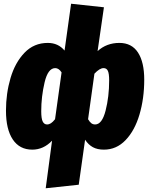

<svg xmlns="http://www.w3.org/2000/svg" viewBox="-20 -783 805 1029"><path d="M259 -29Q213 19 153 19Q85 19 48.5 -35.5Q12 -90 12 -190Q12 -282 36.5 -365Q61 -448 111.5 -500.5Q162 -553 236 -553Q292 -553 326 -512L361 -763L537 -744L503 -509Q551 -553 620 -553Q686 -553 719.5 -501.5Q753 -450 753 -356Q753 -255 727.5 -169Q702 -83 653 -32Q604 19 537 19Q502 19 478 6Q454 -7 436 -34L402 207L225 226ZM275 -144 310 -395Q295 -418 276 -418Q237 -418 219 -341.5Q201 -265 201 -187Q201 -147 209 -131.5Q217 -116 232 -116Q243 -116 253 -122.5Q263 -129 275 -144ZM565 -352Q565 -389 558 -403.5Q551 -418 535 -418Q514 -418 486 -388L452 -144Q461 -129 469.5 -122.5Q478 -116 490 -116Q527 -116 546 -190.5Q565 -265 565 -352Z"/></svg>

Font: Fira Sans Condensed Black
Style: Italic
Weight: 900
Width: 3
Italic angle: -8°
Designer: Carrois Corporate & Edenspiekermann AG
Foundry: Carrois Corporate GbR & Edenspiekermann AG
Version: Version 4.203